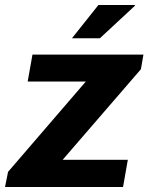

<svg xmlns="http://www.w3.org/2000/svg" viewBox="-41 -743 590 763"><path d="M-21 0 -9 -60 300 -419H69L88 -526H529L519 -468L208 -108H467L448 0ZM245 -591 350 -723H495V-720L356 -591Z"/></svg>

Font: Archivo SemiBold
Style: Bold Italic
Weight: 700
Italic angle: -10°
Version: Version 2.001